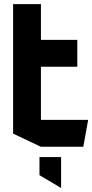

<svg xmlns="http://www.w3.org/2000/svg" viewBox="-20 -706 444 924"><path d="M43 -385V-686H177V-514L44 -385ZM44 -385 177 -514H352V-385ZM176 0 43 -63V-385H177V0ZM177 0V-129H404V-128L381 0ZM273 198 170 137V50H274V198Z"/></svg>

Font: Foldit SemiBold
Style: Regular
Weight: 600
Version: Version 1.003